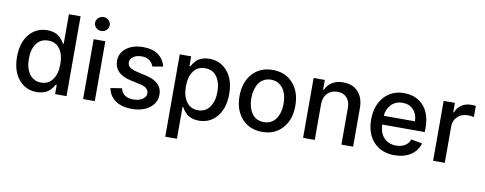

<svg xmlns="http://www.w3.org/2000/svg" viewBox="-75 -1136 4346 1722"><g transform="rotate(10 2098.5 -275.5)"><path d="M275.4 10.7Q174.3 10.7 110.8 -65.4Q47.4 -141.6 47.4 -271.5Q47.4 -401.4 111.3 -477.1Q175.3 -552.7 276.4 -552.7Q305.2 -552.7 329.8 -545.7Q354.5 -538.6 369.6 -529.3Q384.8 -520 398.9 -504.9Q413.1 -489.7 419.2 -480.5Q425.3 -471.2 433.1 -457H439.5V-727.1H545.9V0H441.9V-85H433.1Q425.8 -71.8 418.9 -61.5Q412.1 -51.3 398.2 -36.6Q384.3 -22 368.4 -12.5Q352.5 -2.9 328.1 3.9Q303.7 10.7 275.4 10.7ZM298.8 -80.1Q366.2 -80.1 403.8 -132.6Q441.4 -185.1 441.4 -272.9Q441.4 -359.9 404.3 -411.1Q367.2 -462.4 298.8 -462.4Q229.5 -462.4 192.1 -409.9Q154.8 -357.4 154.8 -272.9Q154.8 -187.5 192.4 -133.8Q230 -80.1 298.8 -80.1Z M696.8 0V-545.4H803.2V0ZM750.5 -629.4Q722.7 -629.4 703.1 -648.2Q683.6 -667 683.6 -692.9Q683.6 -718.8 703.1 -737.5Q722.7 -756.3 750.5 -756.3Q777.8 -756.3 797.6 -737.5Q817.4 -718.8 817.4 -692.9Q817.4 -667 797.6 -648.2Q777.8 -629.4 750.5 -629.4Z M1354 -412.1 1257.8 -395Q1247.1 -426.8 1220.7 -447.5Q1194.3 -468.3 1148.9 -468.3Q1103 -468.3 1073 -448Q1043 -427.7 1043.5 -396.5Q1043 -369.1 1063.2 -352.5Q1083.5 -335.9 1128.9 -325.2L1215.8 -305.2Q1291 -288.1 1327.9 -251.7Q1364.7 -215.3 1364.7 -157.7Q1364.7 -83.5 1302.5 -36.1Q1240.2 11.2 1141.6 11.2Q1049.8 11.2 992.2 -28.3Q934.6 -67.9 921.4 -140.1L1023.9 -155.8Q1043 -74.7 1141.1 -74.7Q1192.4 -74.7 1224.1 -96.2Q1255.9 -117.7 1255.9 -149.9Q1255.9 -202.1 1178.7 -219.2L1086.4 -239.3Q937 -272.9 937 -391.1Q937 -463.4 996.1 -508.1Q1055.2 -552.7 1147.9 -552.7Q1233.4 -552.7 1285.2 -515.4Q1336.9 -478 1354 -412.1Z M1481 204.6V-545.4H1585V-457H1593.8Q1601.6 -471.2 1607.7 -480.5Q1613.8 -489.7 1627.7 -504.9Q1641.6 -520 1656.7 -529.3Q1671.9 -538.6 1696.5 -545.7Q1721.2 -552.7 1750 -552.7Q1851.1 -552.7 1915.3 -477.1Q1979.5 -401.4 1979.5 -271.5Q1979.5 -141.6 1916 -65.4Q1852.5 10.7 1751.5 10.7Q1723.1 10.7 1698.7 3.9Q1674.3 -2.9 1658.4 -12.5Q1642.6 -22 1628.7 -36.6Q1614.7 -51.3 1607.9 -61.5Q1601.1 -71.8 1593.8 -85H1587.4V204.6ZM1585 -272.9Q1585 -185.1 1622.6 -132.6Q1660.2 -80.1 1727.5 -80.1Q1796.4 -80.1 1834.2 -134Q1872.1 -188 1872.1 -272.9Q1872.1 -357.4 1834.7 -409.9Q1797.4 -462.4 1727.5 -462.4Q1659.2 -462.4 1622.1 -411.1Q1585 -359.9 1585 -272.9Z M2073.7 -270Q2073.7 -397.5 2143.3 -475.1Q2212.9 -552.7 2328.1 -552.7Q2443.4 -552.7 2512.7 -475.1Q2582 -397.5 2582 -270Q2582 -143.6 2512.7 -66.2Q2443.4 11.2 2328.1 11.2Q2212.9 11.2 2143.3 -66.2Q2073.7 -143.6 2073.7 -270ZM2328.1 -78.1Q2399.4 -78.1 2437.3 -132.6Q2475.1 -187 2475.1 -270.5Q2475.1 -324.2 2459.5 -367.2Q2443.8 -410.2 2409.9 -437Q2376 -463.9 2328.1 -463.9Q2291.5 -463.9 2262.9 -448.5Q2234.4 -433.1 2216.8 -406.2Q2199.2 -379.4 2190.2 -345Q2181.2 -310.5 2181.2 -270.5Q2181.2 -186.5 2218.8 -132.3Q2256.3 -78.1 2328.1 -78.1Z M2806.6 -323.7V0H2700.2V-545.4H2802.2V-456.5H2809.1Q2828.6 -502 2869.4 -527.3Q2910.2 -552.7 2969.7 -552.7Q3055.2 -552.7 3105.5 -499.5Q3155.8 -446.3 3155.8 -347.2V0H3049.3V-334Q3049.3 -393.1 3018.6 -426.8Q2987.8 -460.4 2933.6 -460.4Q2877 -460.4 2841.8 -424.1Q2806.6 -387.7 2806.6 -323.7Z M3532.7 11.2Q3413.1 11.2 3343 -64.9Q3272.9 -141.1 3272.9 -269Q3272.9 -395.5 3342.3 -474.1Q3411.6 -552.7 3524.9 -552.7Q3563 -552.7 3597.4 -543.2Q3631.8 -533.7 3663.1 -512.7Q3694.3 -491.7 3717 -460.4Q3739.7 -429.2 3753.2 -382.6Q3766.6 -335.9 3766.6 -278.3V-240.7H3378.9Q3380.9 -163.1 3422.9 -119.9Q3464.8 -76.7 3533.7 -76.7Q3579.6 -76.7 3612.3 -96.4Q3645 -116.2 3659.2 -154.3L3759.8 -136.2Q3741.7 -68.8 3681.4 -28.8Q3621.1 11.2 3532.7 11.2ZM3378.9 -320.3H3662.6Q3662.1 -383.8 3624.5 -424.3Q3586.9 -464.8 3525.9 -464.8Q3462.9 -464.8 3422.6 -422.9Q3382.3 -380.9 3378.9 -320.3Z M3884.3 0V-545.4H3986.8V-459H3992.7Q4007.8 -502.4 4045.4 -528.1Q4083 -553.7 4131.3 -553.7Q4158.2 -553.7 4176.3 -551.3V-449.7Q4154.8 -456.1 4121.1 -456.1Q4064.5 -456.1 4027.6 -421.1Q3990.7 -386.2 3990.7 -333V0Z"/></g></svg>

Font: Karasuma Gothic
Style: Regular
Weight: 500
Designer: Rasmus Andersson / Ryoko Nishizuka
Foundry: Genbu
Version: Version 1.00